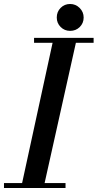

<svg xmlns="http://www.w3.org/2000/svg" viewBox="-26 -944 490 964"><path d="M145 -729V-754H444V-729H355L198 -25H303V0H-6V-25H85L238 -729ZM259 -856Q259 -885 278.5 -904.5Q298 -924 326 -924Q354 -924 374 -904Q394 -884 394 -856Q394 -828 374.5 -808.5Q355 -789 326 -789Q298 -789 278.5 -808.5Q259 -828 259 -856Z"/></svg>

Font: Libre Bodoni
Style: Italic
Weight: 400
Italic angle: -13°
Designer: Pablo Impallari, Rodrigo Fuenzalida
Foundry: Pablo Impallari, Rodrigo Fuenzalida
Version: Version 1.001